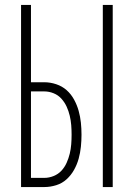

<svg xmlns="http://www.w3.org/2000/svg" viewBox="-20 -755 540 775"><path d="M395 0V-735H435V0ZM65 0V-735H105V-423H159Q183 -423 207 -415Q231 -407 249 -391Q267 -375 279 -353Q291 -331 297.5 -307.5Q304 -284 306.5 -260Q309 -236 309 -211Q309 -187 306.5 -162.5Q304 -138 297.5 -114.5Q291 -91 279 -69.5Q267 -48 249 -31.5Q231 -15 207 -7.5Q183 0 159 0ZM159 -37Q178 -37 196.5 -44.5Q215 -52 228 -66Q241 -80 249 -98Q257 -116 261.5 -134.5Q266 -153 267.5 -172.5Q269 -192 269 -211Q269 -231 267.5 -250Q266 -269 261.5 -288Q257 -307 249 -324.5Q241 -342 228 -356.5Q215 -371 196.5 -378.5Q178 -386 159 -386H105V-37Z"/></svg>

Font: Iosevka Curly Extralight
Style: Regular
Weight: 200
Monospace: yes
Designer: Belleve Invis
Foundry: Belleve Invis
Version: Version 22.1.2; ttfautohint (v1.8.4)